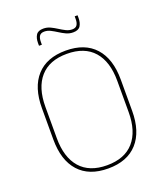

<svg xmlns="http://www.w3.org/2000/svg" viewBox="-147 -898 860 1006"><g transform="rotate(-20 283.0 -395.0)"><path d="M283 9Q176.5 9 120 -53.8Q63.5 -116.5 63.5 -232.5V-406.5Q63.5 -522.5 120 -585.2Q176.5 -648 283 -648Q389.5 -648 446.2 -585.2Q503 -522.5 503 -406.5V-232.5Q503 -116.5 446.2 -53.8Q389.5 9 283 9ZM283 -9Q381.5 -9 432.5 -67.2Q483.5 -125.5 483.5 -232.5V-407Q483.5 -514 432.5 -572Q381.5 -630 283 -630Q185 -630 134 -572Q83 -514 83 -407V-232.5Q83 -125.5 134 -67.2Q185 -9 283 -9ZM354 -724Q333.5 -724 315.2 -732.5Q297 -741 280 -752Q263 -763 246.2 -771.5Q229.5 -780 212 -780Q193 -780 185 -768.5Q177 -757 177 -735V-719.5H161V-735.5Q161 -762 172 -779.2Q183 -796.5 212.5 -796.5Q233 -796.5 251 -788Q269 -779.5 286 -768.5Q303 -757.5 320 -749Q337 -740.5 354.5 -740.5Q373.5 -740.5 381.5 -752.2Q389.5 -764 389.5 -785.5V-800.5H405.5V-784.5Q405.5 -758.5 394.5 -741.2Q383.5 -724 354 -724Z"/></g></svg>

Font: Anek Latin Thin
Style: Regular
Weight: 250
Designer: Yesha Goshar
Foundry: Ek Type
Version: Version 1.003